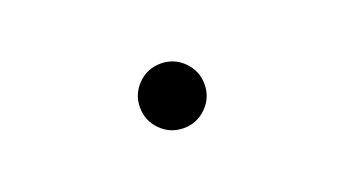

<svg xmlns="http://www.w3.org/2000/svg" viewBox="-32 -676 1063 593"><g transform="rotate(-20 500.0 -380.0)"><path d="M500 -274Q456 -274 425 -305Q394 -336 394 -380Q394 -424 425 -455Q456 -486 500 -486Q544 -486 575 -455Q606 -424 606 -380Q606 -336 575 -305Q544 -274 500 -274Z"/></g></svg>

Font: Resource Han Rounded CN
Style: Regular
Weight: 400
Designer: Cyano Hao (round all glyphs); Ryoko NISHIZUKA  (kana, bopomofo & ideographs); Paul D. Hunt (Latin, Greek & Cyrillic); Sa
Foundry: Cyano Hao
Version: 0.990